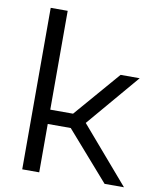

<svg xmlns="http://www.w3.org/2000/svg" viewBox="-89 -877 774 946"><g transform="rotate(10 298.0 -404.0)"><path d="M87.5 0V-808H172.5V-313.5H286.5L484 -542.5H579.5L356 -279.5L596.5 0H499.5L287.5 -242H172.5V0Z"/></g></svg>

Font: Encode Sans Expanded Expanded
Style: Regular
Weight: 400
Width: 7
Designer: Multiple Designers
Foundry: Impallari Type
Version: Version 3.000; ttfautohint (v1.8.3) -l 8 -r 50 -G 200 -x 14 